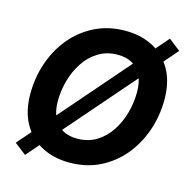

<svg xmlns="http://www.w3.org/2000/svg" viewBox="-113 -869 998 1011"><g transform="rotate(15 385.5 -363.5)"><path d="M346.8 9.8Q260.4 9.8 194.6 -25.3Q128.9 -60.3 92.1 -126.7Q55.2 -193.2 55.2 -287.7Q55.2 -376.7 83.1 -457.8Q111 -538.8 163.5 -601.7Q216 -664.6 289.7 -700.9Q363.3 -737.3 454.6 -737.3Q540.8 -737.3 606.2 -702.4Q671.6 -667.5 708.6 -601Q745.5 -534.6 745.5 -439.8Q745.5 -350.5 717.5 -269.6Q689.5 -188.7 637.1 -125.7Q584.7 -62.8 511.3 -26.5Q437.9 9.8 346.8 9.8ZM352.9 -122.6Q413.1 -122.6 458.6 -150.5Q504.1 -178.5 534.7 -225Q565.3 -271.6 580.6 -327.7Q595.8 -383.7 595.8 -439.7Q595.8 -494.1 578.1 -530.9Q560.4 -567.6 527.3 -586.3Q494.3 -605 448.6 -605Q388.4 -605 342.8 -576.9Q297.1 -548.8 266.4 -502.3Q235.7 -455.7 220.3 -399.9Q204.9 -344 204.9 -288Q204.9 -233.9 222.9 -197Q240.9 -160.1 274 -141.4Q307.2 -122.6 352.9 -122.6ZM111.5 30.9 47.7 -18.3 690.4 -757.9 754 -707.9Z"/></g></svg>

Font: Inter
Style: Italic
Weight: 400
Italic angle: -9.3988°
Designer: Rasmus Andersson
Foundry: rsms
Version: Version 4.001;git-66647c0bb